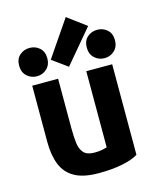

<svg xmlns="http://www.w3.org/2000/svg" viewBox="-127 -944 870 1053"><g transform="rotate(-15 308.0 -418.0)"><path d="M527 -25V-539H380V-107Q369 -103 350.5 -99.5Q332 -96 309 -96Q267 -96 248 -116.5Q229 -137 224.5 -174Q220 -211 220 -262V-539H73V-219Q73 -145 94 -91.5Q115 -38 165 -9.5Q215 19 302 19Q380 19 438 7Q496 -5 527 -25ZM208 -650 295 -587 454 -776 348 -855ZM192 -663Q192 -701 168.5 -722Q145 -743 112 -743Q79 -743 55.5 -722Q32 -701 32 -663Q32 -626 55.5 -604Q79 -582 112 -582Q145 -582 168.5 -604Q192 -626 192 -663ZM576 -663Q576 -701 552.5 -722Q529 -743 496 -743Q463 -743 439.5 -722Q416 -701 416 -663Q416 -626 439.5 -604Q463 -582 496 -582Q529 -582 552.5 -604Q576 -626 576 -663Z"/></g></svg>

Font: Repo Bold
Style: Bold
Weight: 700
Designer: Stefan Peev
Foundry: Context Ltd
Version: Version 1.502